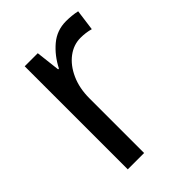

<svg xmlns="http://www.w3.org/2000/svg" viewBox="-167 -719 706 706"><g transform="rotate(-45 186.5 -366.0)"><path d="M303 -639Q317 -639 332 -637.5Q347 -636 360 -633L349 -551Q325 -558 297 -558Q261 -558 230.5 -535Q200 -512 181.5 -471Q163 -430 163 -377V-93H78V-629H146L157 -534H161Q184 -579 219.5 -609Q255 -639 303 -639Z"/></g></svg>

Font: Noto Sans Kannada UI SemiCondensed
Style: Regular
Weight: 400
Width: 4
Designer: Jelle Bosma - Monotype Design Team
Foundry: Monotype Imaging Inc.
Version: Version 2.005; ttfautohint (v1.8.4.7-5d5b)